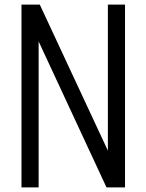

<svg xmlns="http://www.w3.org/2000/svg" viewBox="-20 -820 640 840"><path d="M74 0V-800H154L527 0H452V-800H527V0H446L74 -800H149V0Z"/></svg>

Font: Victor Mono Thin
Style: Regular
Weight: 400
Monospace: yes
Version: Version 1.561;gftools[0.9.30]